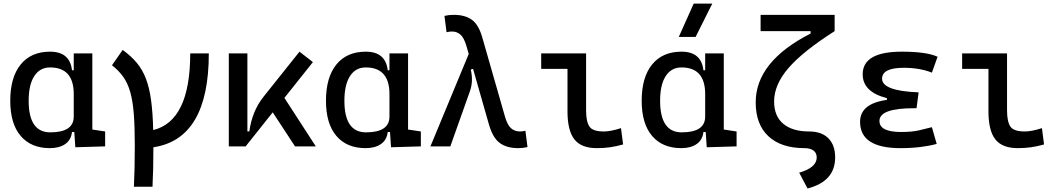

<svg xmlns="http://www.w3.org/2000/svg" viewBox="-20 -815 5899 1069"><path d="M257.8 9.8Q152.8 9.8 95 -58.3Q37.1 -126.5 37.1 -253.9Q37.1 -384.3 95 -455.8Q152.8 -527.3 258.8 -527.3Q369.1 -527.3 380.9 -423.8H390.6V-517.6H494.1V-93.8L565.4 -83V0L399.4 4.9L393.6 -80.1H380.9Q376 -35.6 343 -12.9Q310.1 9.8 257.8 9.8ZM139.6 -253.9Q139.6 -78.1 259.8 -78.1Q390.6 -78.1 390.6 -166V-291Q390.6 -439.5 258.8 -439.5Q201.7 -439.5 170.7 -391.1Q139.6 -342.8 139.6 -253.9Z M725.6 224.6Q728 176.8 729.2 119.4Q730.5 62 730.5 -4.9Q730.5 -108.9 724.9 -181.2Q719.2 -253.4 705.1 -302.7Q690.9 -352.1 666.3 -387Q641.6 -421.9 603.5 -451.7L663.1 -537.1Q709.5 -503.4 741.2 -465.6Q772.9 -427.7 792.2 -377.7Q811.5 -327.6 821 -258.1Q830.6 -188.5 833 -90.8Q1039.1 -141.1 1039.1 -517.6H1142.6Q1142.6 -41 834 4.9Q834 68.8 832.8 123.5Q831.5 178.2 829.1 224.6Z M1253.9 0V-517.6H1357.4V-83.5H1368.2Q1375.5 -137.2 1394.8 -186Q1414.1 -234.9 1449.2 -278.8L1647.5 -527.3L1722.2 -469.2L1563.5 -270L1738.3 0H1622.6L1498.5 -189.5L1347.7 0Z M2015.6 9.8Q1910.6 9.8 1852.8 -58.3Q1794.9 -126.5 1794.9 -253.9Q1794.9 -384.3 1852.8 -455.8Q1910.6 -527.3 2016.6 -527.3Q2127 -527.3 2138.7 -423.8H2148.4V-517.6H2252V-93.8L2323.2 -83V0L2157.2 4.9L2151.4 -80.1H2138.7Q2133.8 -35.6 2100.8 -12.9Q2067.9 9.8 2015.6 9.8ZM1897.5 -253.9Q1897.5 -78.1 2017.6 -78.1Q2148.4 -78.1 2148.4 -166V-291Q2148.4 -439.5 2016.6 -439.5Q1959.5 -439.5 1928.5 -391.1Q1897.5 -342.8 1897.5 -253.9Z M2376.5 0 2589.8 -514.6 2577.6 -556.6Q2564.5 -603 2544.7 -621.3Q2524.9 -639.6 2496.6 -639.6Q2483.4 -639.6 2466.3 -635.7L2454.6 -726.6Q2479.5 -732.4 2506.3 -732.4Q2568.8 -732.4 2606.9 -705.1Q2645 -677.7 2665.5 -605.5L2791.5 -166Q2804.7 -119.6 2825 -101.3Q2845.2 -83 2875 -83Q2888.2 -83 2905.3 -86.9L2917 3.9Q2892.1 9.8 2865.2 9.8Q2801.8 9.8 2762.7 -18.8Q2723.6 -47.4 2702.1 -122.6L2613.8 -431.6L2601.1 -427.7Q2616.2 -363.8 2596.7 -308.1L2487.3 0Z M3302.7 9.8Q3216.3 9.8 3178 -39.1Q3139.6 -87.9 3139.6 -195.3V-431.6H2993.2V-517.6H3243.2V-200.2Q3243.2 -138.7 3261.5 -110.8Q3279.8 -83 3341.8 -83Q3379.9 -83 3437.5 -101.6L3449.2 -10.7Q3411.6 0 3377 4.9Q3342.3 9.8 3302.7 9.8Z M3773.4 9.8Q3668.5 9.8 3610.6 -58.3Q3552.7 -126.5 3552.7 -253.9Q3552.7 -384.3 3610.6 -455.8Q3668.5 -527.3 3774.4 -527.3Q3884.8 -527.3 3896.5 -423.8H3906.2V-517.6H4009.8V-93.8L4081.1 -83V0L3915 4.9L3909.2 -80.1H3896.5Q3891.6 -35.6 3858.6 -12.9Q3825.7 9.8 3773.4 9.8ZM3655.3 -253.9Q3655.3 -78.1 3775.4 -78.1Q3906.2 -78.1 3906.2 -166V-291Q3906.2 -439.5 3774.4 -439.5Q3717.3 -439.5 3686.3 -391.1Q3655.3 -342.8 3655.3 -253.9ZM3759.3 -609.4 3842.3 -794.9H3945.8L3853 -609.4Z M4476.1 234.4 4429.7 146.5Q4527.3 118.2 4527.3 61.5Q4527.3 37.1 4509.5 23.4Q4491.7 9.8 4459 9.8Q4329.6 9.8 4258.5 -56.2Q4187.5 -122.1 4187.5 -245.1Q4187.5 -472.2 4493.2 -628.4V-641.6H4214.8V-732.4H4627V-641.6Q4449.7 -528.8 4369.9 -436Q4290 -343.3 4290 -250Q4290 -168.5 4341.1 -125.7Q4392.1 -83 4485.4 -83Q4554.2 -83 4592 -45.2Q4629.9 -7.3 4629.9 61.5Q4629.9 194.8 4476.1 234.4Z M4993.2 9.8Q4768.6 9.8 4768.6 -136.7Q4768.6 -238.3 4918 -258.8V-268.6Q4783.2 -302.7 4783.2 -401.4Q4783.2 -527.3 5001 -527.3Q5139.2 -527.3 5200.2 -499L5168.5 -410.6Q5101.1 -437.5 5011.7 -437.5Q4891.1 -437.5 4891.1 -377Q4891.1 -308.6 5094.7 -300.8L5083 -212.4H5067.4Q4876.5 -212.4 4876.5 -141.6Q4876.5 -80.1 4997.1 -80.1Q5057.6 -80.1 5097.4 -89.4Q5137.2 -98.6 5168.5 -106.9L5195.3 -13.7Q5156.2 -2.9 5105.2 3.4Q5054.2 9.8 4993.2 9.8Z M5646.5 9.8Q5560.1 9.8 5521.7 -39.1Q5483.4 -87.9 5483.4 -195.3V-431.6H5336.9V-517.6H5586.9V-200.2Q5586.9 -138.7 5605.2 -110.8Q5623.5 -83 5685.5 -83Q5723.6 -83 5781.2 -101.6L5793 -10.7Q5755.4 0 5720.7 4.9Q5686 9.8 5646.5 9.8Z"/></svg>

Font: Caskaydia Cove
Style: Regular
Weight: 400
Monospace: yes
Designer: Aaron Bell
Foundry: Saja Typeworks
Version: Version 4.300; ttfautohint (v1.8.3)